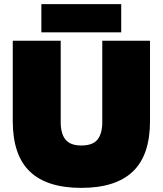

<svg xmlns="http://www.w3.org/2000/svg" viewBox="-20 -902 791 933"><path d="M709 -704V-314Q709 -148 625.5 -68.5Q542 11 375 11Q208 11 125 -68.5Q42 -148 42 -314V-704H275V-309Q275 -252 298.5 -223.5Q322 -195 375 -195Q431 -195 454 -224Q477 -253 477 -309V-704ZM569 -882V-745H181V-882Z"/></svg>

Font: Prodigy Sans Black
Style: Regular
Weight: 900
Designer: Wei Huang
Foundry: Wei Huang
Version: Version 1.003; ttfautohint (v1.8.3)